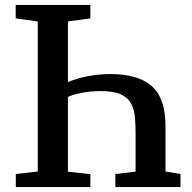

<svg xmlns="http://www.w3.org/2000/svg" viewBox="-20 -763 782 783"><path d="M252.5 -426.5Q277.5 -437.5 307 -445.2Q336.5 -453 367.2 -457Q398 -461 427.5 -461Q485 -461 525 -449.8Q565 -438.5 590.8 -418.5Q616.5 -398.5 630.2 -371.5Q644 -344.5 649.5 -312.5Q655 -280.5 655 -245.5V-63.5L716 -53.5V0H450.5V-53.5L533 -63V-215Q533 -250.5 530.5 -282.2Q528 -314 515.5 -338.8Q503 -363.5 474 -377.5Q445 -391.5 392.5 -391.5Q347 -391.5 309.8 -383.8Q272.5 -376 252.5 -365.5ZM134 -63.5V-675.5L44 -688V-743H348.5V-688L257 -675.5V-63L348.5 -52.5V0H44.5V-53.5Z"/></svg>

Font: Merriweather SemiBold
Style: Regular
Weight: 600
Version: Version 2.100